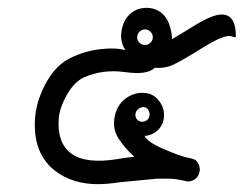

<svg xmlns="http://www.w3.org/2000/svg" viewBox="-20 -463 622 490"><path d="M360 -180Q352 -195 336 -187Q329 -183 326.5 -175.5Q324 -168 327.5 -161.5Q331 -155 338 -153Q345 -151 352 -154.5Q359 -158 361 -165.5Q363 -173 360 -180ZM364 -382Q358 -388 350 -388Q342 -388 336 -382Q330 -376 330 -368Q330 -360 336 -354Q342 -348 350 -348Q358 -348 364 -354Q370 -360 370 -368Q370 -376 364 -382ZM381 -7 287 2Q254 7 230 7Q166 7 122 -26Q61 -72 70 -168Q75 -212 99.5 -255Q124 -298 160.5 -315.5Q197 -333 236 -337.5Q275 -342 300 -335Q284 -359 291.5 -391Q299 -423 326 -437Q339 -443 355 -443Q371 -443 385 -435Q409 -421 416 -386Q419 -375 419 -363Q428 -368 449 -381Q470 -394 480 -400Q523 -426 546 -426Q582 -426 582 -370Q582 -366 572 -370Q555 -377 499.5 -342.5Q444 -308 422.5 -298Q401 -288 375 -290Q356 -271 299 -279Q242 -287 193 -265Q169 -253 151 -221.5Q133 -190 130 -162Q125 -98 162 -71Q199 -44 280 -57Q295 -60 323 -63Q299 -84 282.5 -109.5Q266 -135 273 -167Q280 -199 305.5 -215Q331 -231 360 -224Q377 -219 388.5 -202Q400 -185 398.5 -165Q397 -145 383.5 -131.5Q370 -118 349 -116Q357 -100 398 -82.5Q439 -65 453.5 -62Q468 -59 475 -56.5Q482 -54 487 -43.5Q492 -33 488.5 -21.5Q485 -10 475 -4Q465 2 453 -1Q429 -7 410 -7Z"/></svg>

Font: SOV_Station
Style: Book
Weight: 400
Version: Version 1.00